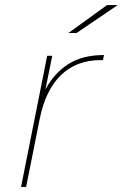

<svg xmlns="http://www.w3.org/2000/svg" viewBox="-20 -737 484 757"><path d="M63 0 166 -517H186L159 -384Q193 -448 249 -484Q305 -520 390 -520L386 -500H377Q282 -500 221 -441.5Q160 -383 137 -270L83 0ZM250 -607 402 -717H444L282 -607Z"/></svg>

Font: Montserrat Thin
Style: Italic
Weight: 100
Italic angle: -11.3°
Designer: Julieta Ulanovsky
Foundry: Julieta Ulanovsky
Version: Version 9.000; ttfautohint (v1.8.4.7-5d5b)